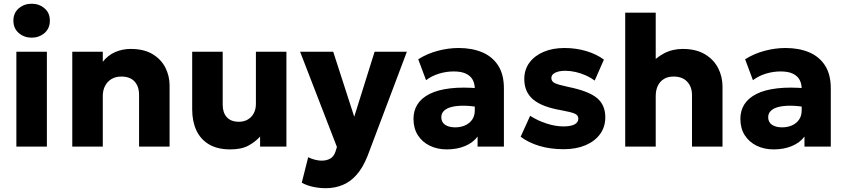

<svg xmlns="http://www.w3.org/2000/svg" viewBox="-20 -788 4547 1032"><path d="M68 0V-510H232V0ZM150 -585.5Q110.5 -585.5 81.2 -610.2Q52 -635 52 -677Q52 -719 81.2 -743.5Q110.5 -768 150 -768Q190 -768 219 -743.5Q248 -719 248 -677Q248 -635 219 -610.2Q190 -585.5 150 -585.5Z M368.5 0V-510H532.5V-456Q561 -492 600 -508.5Q639 -525 682 -525Q754 -525 800.5 -496.8Q847 -468.5 869.2 -423.8Q891.5 -379 891.5 -329V0H727.5V-277.5Q727.5 -323.5 703.2 -350Q679 -376.5 632 -376.5Q602 -376.5 579.8 -363.5Q557.5 -350.5 545 -326.8Q532.5 -303 532.5 -272.5V0Z M1218 15Q1148.5 15 1103 -12.2Q1057.5 -39.5 1035.2 -87.8Q1013 -136 1013 -200V-510H1177V-224.5Q1177 -182.5 1199.2 -158Q1221.5 -133.5 1264 -133.5Q1291.5 -133.5 1312.2 -145.8Q1333 -158 1344.2 -179.5Q1355.5 -201 1355.5 -229.5V-510H1519.5V0H1378V-54Q1353.5 -26.5 1316 -5.8Q1278.5 15 1218 15Z M1732 223.5Q1697 223.5 1663.5 216.5Q1630 209.5 1602 194L1636.5 57Q1653 65.5 1672.5 70.5Q1692 75.5 1709 75.5Q1736.5 75.5 1755.8 64Q1775 52.5 1783.5 26L1791 2L1593 -510H1771L1884 -160.5L1993.5 -510H2167L1955.5 50.5Q1929.5 115.5 1895.2 153.2Q1861 191 1819.5 207.2Q1778 223.5 1732 223.5Z M2381.5 15Q2330.5 15 2290 -4.8Q2249.5 -24.5 2226 -61.2Q2202.5 -98 2202.5 -149.5Q2202.5 -193.5 2224.2 -227.5Q2246 -261.5 2290 -283.5Q2334 -305.5 2400.8 -313.2Q2467.5 -321 2557 -313L2558.5 -211Q2511 -219.5 2472.8 -219.8Q2434.5 -220 2407.8 -213.2Q2381 -206.5 2366.5 -192.5Q2352 -178.5 2352 -158Q2352 -131.5 2372.2 -117.5Q2392.5 -103.5 2426.5 -103.5Q2456 -103.5 2479.8 -114Q2503.5 -124.5 2517.8 -144.8Q2532 -165 2532 -194.5V-311Q2532 -338.5 2520.5 -359.5Q2509 -380.5 2484.2 -392.2Q2459.5 -404 2418.5 -404Q2379 -404 2340 -392.2Q2301 -380.5 2270 -357L2228 -469.5Q2277.5 -500.5 2334 -515.2Q2390.5 -530 2445 -530Q2517 -530 2571.8 -507Q2626.5 -484 2657.5 -436Q2688.5 -388 2688.5 -313V0H2547V-54Q2522.5 -21 2479.5 -3Q2436.5 15 2381.5 15Z M3009.5 14Q2938.5 14 2879.8 -3.5Q2821 -21 2778.5 -53L2829.5 -165.5Q2871 -139 2918.5 -123.8Q2966 -108.5 3008.5 -108.5Q3047.5 -108.5 3068 -119.2Q3088.5 -130 3088.5 -150.5Q3088.5 -168.5 3069.8 -177Q3051 -185.5 2996.5 -195.5Q2893.5 -213 2845.8 -253.2Q2798 -293.5 2798 -363.5Q2798 -413.5 2825.5 -451Q2853 -488.5 2901.8 -509.2Q2950.5 -530 3014 -530Q3076 -530 3131.2 -513.5Q3186.5 -497 3226 -467.5L3176.5 -355Q3156 -370.5 3129.2 -382.5Q3102.5 -394.5 3074 -401Q3045.5 -407.5 3018.5 -407.5Q2985 -407.5 2964.2 -397.2Q2943.5 -387 2943.5 -369Q2943.5 -350.5 2961.5 -341.5Q2979.5 -332.5 3033.5 -321Q3142.5 -299 3188 -261.8Q3233.5 -224.5 3233.5 -157.5Q3233.5 -105.5 3205.2 -67Q3177 -28.5 3126.8 -7.2Q3076.5 14 3009.5 14Z M3340.5 0V-720H3504.5V-396L3470.5 -436.5Q3503.5 -477 3549 -501Q3594.5 -525 3649.5 -525Q3721 -525 3768.8 -496.5Q3816.5 -468 3840 -422Q3863.5 -376 3863.5 -323V0H3699.5V-277Q3699.5 -321 3674 -348.5Q3648.5 -376 3602.5 -376.5Q3571.5 -377 3549.8 -364.2Q3528 -351.5 3516.2 -327.8Q3504.5 -304 3504.5 -271.5V0Z M4138.5 15Q4087.5 15 4047 -4.8Q4006.5 -24.5 3983 -61.2Q3959.5 -98 3959.5 -149.5Q3959.5 -193.5 3981.2 -227.5Q4003 -261.5 4047 -283.5Q4091 -305.5 4157.8 -313.2Q4224.5 -321 4314 -313L4315.5 -211Q4268 -219.5 4229.8 -219.8Q4191.5 -220 4164.8 -213.2Q4138 -206.5 4123.5 -192.5Q4109 -178.5 4109 -158Q4109 -131.5 4129.2 -117.5Q4149.5 -103.5 4183.5 -103.5Q4213 -103.5 4236.8 -114Q4260.5 -124.5 4274.8 -144.8Q4289 -165 4289 -194.5V-311Q4289 -338.5 4277.5 -359.5Q4266 -380.5 4241.2 -392.2Q4216.5 -404 4175.5 -404Q4136 -404 4097 -392.2Q4058 -380.5 4027 -357L3985 -469.5Q4034.5 -500.5 4091 -515.2Q4147.5 -530 4202 -530Q4274 -530 4328.8 -507Q4383.5 -484 4414.5 -436Q4445.5 -388 4445.5 -313V0H4304V-54Q4279.5 -21 4236.5 -3Q4193.5 15 4138.5 15Z"/></svg>

Font: Geologica Roman
Style: Bold
Weight: 700
Designer: Sindre Bremnes, Frode Helland
Foundry: Monokrom Skriftforlag AS
Version: Version 1.010;gftools[0.9.28]